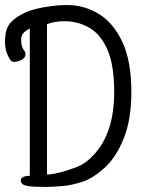

<svg xmlns="http://www.w3.org/2000/svg" viewBox="-56 -732 576 760"><path d="M130 -41Q174 -43 240 -68Q278 -80 312 -116Q396 -202 396 -368Q396 -475 369 -536Q342 -597 297 -622.5Q252 -648 200 -648Q157 -648 130 -636ZM62 -619Q29 -603 28 -580Q26 -550 39 -533Q45 -526 45 -516Q44 -502 28 -494.5Q12 -487 -1 -487Q-7 -488 -13 -492Q-39 -527 -36 -578L-35 -587Q-33 -623 -11 -646Q8 -665 41 -681Q74 -698 148 -708Q178 -712 209 -712Q279 -712 336.5 -676Q394 -640 429 -564.5Q464 -489 464 -367Q464 -260 434 -184.5Q404 -109 356.5 -66.5Q309 -24 266 -11Q223 2 191.5 4.5Q160 7 129 8Q75 8 55 4.5Q35 1 30.5 -6Q26 -13 26 -16Q26 -36 62 -36Z"/></svg>

Font: Moon Stars Kai HW
Style: Regular
Weight: 400
Designer: GuiWonder
Version: Version 1.101